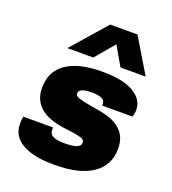

<svg xmlns="http://www.w3.org/2000/svg" viewBox="-139 -866 879 981"><g transform="rotate(20 300.0 -375.5)"><path d="M261 10Q154 10 93 -25Q32 -60 32 -127Q32 -141 33 -150.5Q34 -160 36 -167H198Q197 -165 197 -163V-156Q197 -130 218.5 -120.5Q240 -111 276 -111Q323 -111 344.5 -119Q366 -127 366 -145Q366 -156 358 -162Q350 -168 325.5 -173Q301 -178 251 -184Q161 -196 118 -235Q75 -274 75 -338Q75 -430 143.5 -475.5Q212 -521 332 -521H340Q451 -521 508.5 -486.5Q566 -452 566 -397Q566 -387 564.5 -378Q563 -369 559 -358H394Q395 -360 395 -362V-367Q394 -389 373.5 -396Q353 -403 324 -403Q288 -403 270.5 -395.5Q253 -388 253 -374Q253 -365 261 -358.5Q269 -352 297.5 -345.5Q326 -339 387 -329Q442 -320 477 -300.5Q512 -281 529.5 -251Q547 -221 547 -179Q547 -88 475.5 -39Q404 10 271 10ZM127 -573 292 -761H440L553 -573H416L356 -677L268 -573Z"/></g></svg>

Font: Chivo Mono Medium Black
Style: Italic
Weight: 900
Italic angle: -8.05°
Monospace: yes
Version: Version 1.008